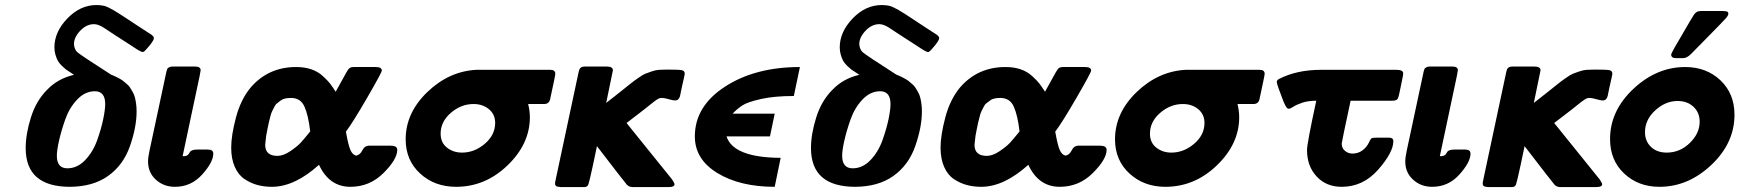

<svg xmlns="http://www.w3.org/2000/svg" viewBox="-20 -738 6976 770"><path d="M83 -144Q83 -200.2 104 -267.1Q125 -334 168.9 -377.9Q211.9 -422.9 276.9 -438Q274.9 -439.9 262.5 -447.5Q250 -455.1 244.4 -459.5Q238.8 -463.9 228.3 -473.9Q217.8 -483.9 212.4 -493.4Q207 -502.9 202.6 -517.6Q198.2 -532.2 198.2 -547.9Q198.2 -609.9 250 -663.8Q301.8 -717.8 367.2 -717.8Q376 -717.8 384 -716.8Q392.1 -715.8 398.4 -714.4Q404.8 -712.9 415.8 -707.5Q426.8 -702.1 434.8 -697.5Q442.9 -692.9 460.9 -681.4Q479 -669.9 492.4 -660.9Q505.9 -651.9 534.9 -632.8Q564 -613.8 586.9 -599.1Q596.7 -592.3 597.2 -585Q597.2 -577.1 580.1 -555.7Q563 -534.2 555.2 -529.8H549.8Q547.9 -530.8 546.9 -530.8Q545.9 -530.8 543.9 -532Q542 -533.2 540 -534.2Q538.1 -535.2 534.4 -537.1Q530.8 -539.1 524.9 -543Q519 -546.9 512 -551.5Q504.9 -556.2 493.4 -563.5Q481.9 -570.8 469 -579.3Q456.1 -587.9 436.5 -600.3Q417 -612.8 396 -627Q374 -641.1 356.9 -641.1Q326.2 -641.1 300.5 -613.5Q274.9 -585.9 276.9 -557.1Q279.8 -538.1 290 -528.8Q302.2 -517.6 424.8 -439Q425.8 -439 435.3 -434.6Q444.8 -430.2 448.5 -428.5Q452.1 -426.8 461.7 -421.4Q471.2 -416 475.6 -412.1Q480 -408.2 488.5 -401.1Q497.1 -394 501.5 -387Q505.9 -379.9 512 -369.4Q518.1 -358.9 521 -347.4Q523.9 -335.9 525.9 -321.5Q527.8 -307.1 527.8 -291Q527.8 -228 501 -151.6Q474.1 -75.2 413.1 -32.2Q353 10.7 259.8 11.2Q83 10.7 83 -144ZM208 -113.8Q208 -63 250 -63Q290 -63 321.5 -95.9Q353 -128.9 369.6 -175.5Q386.2 -222.2 394 -260.5Q401.9 -298.8 401.9 -320.8Q401.9 -371.6 360.8 -372.1Q320.8 -372.1 289.3 -338.6Q257.8 -305.2 241.5 -258.5Q225.1 -211.9 216.6 -173.3Q208 -134.8 208 -113.8Z M573.7 -90.8Q573.7 -106 579.6 -133.8L647.5 -451.2Q649.4 -459 650.9 -461.9Q652.3 -464.8 658 -468Q663.6 -471.2 672.4 -471.2H762.7Q784.7 -471.2 784.7 -456.1Q784.7 -453.1 782.7 -445.1Q780.8 -437 780.8 -434.1L712.4 -111.8H720.7Q728.5 -112.8 732.4 -116Q736.3 -119.1 738.5 -123Q740.7 -127 742.7 -129.9Q744.6 -132.8 751.7 -135.5Q758.8 -138.2 770.5 -138.2H813.5Q835.4 -138.2 835.4 -122.1Q835.4 -87.9 791 -38.3Q746.6 11.2 681.6 11.2Q636.7 11.2 605.2 -17.3Q573.7 -45.9 573.7 -90.8Z M907.2 -146Q907.2 -194.8 926.3 -266.8Q945.3 -338.9 985.4 -387.2Q1056.2 -469.2 1167.5 -469.2Q1201.7 -469.2 1228 -460.2Q1254.4 -451.2 1273.9 -433.6Q1293.5 -416 1303.5 -403.1Q1313.5 -390.1 1326.2 -370.1Q1335.9 -388.2 1351.1 -415Q1373 -456.1 1379.2 -462.6Q1385.3 -469.2 1398.4 -469.2H1486.3Q1511.2 -469.2 1511.2 -455.1Q1511.2 -447.3 1452.6 -346.2Q1394 -245.1 1367.2 -210Q1377 -154.8 1385.5 -136Q1394 -117.2 1408.2 -113.8Q1424.3 -116.7 1433.3 -135.3Q1442.4 -153.8 1460.4 -153.8H1546.4Q1573.2 -153.8 1573.2 -137.2Q1573.2 -99.1 1517.8 -43.9Q1462.4 11.2 1385.3 11.2Q1300.3 11.2 1259.3 -77.1Q1162.1 10.7 1071.3 11.2Q1040.5 11.2 1013.4 4.2Q986.3 -2.9 961.2 -19.5Q936 -36.1 921.6 -68.6Q907.2 -101.1 907.2 -146ZM1043.5 -157.2Q1043.5 -113.3 1092.3 -112.8Q1116.2 -112.8 1144.3 -131.8Q1172.4 -150.9 1186.3 -166Q1200.2 -181.2 1224.1 -210.9Q1216.3 -276.9 1200.7 -311Q1185.1 -345.2 1147.5 -345.2Q1134.3 -345.2 1123.8 -343Q1113.3 -340.8 1105.2 -334.5Q1097.2 -328.1 1090.8 -323.5Q1084.5 -318.8 1078.9 -306.9Q1073.2 -294.9 1070.3 -289.6Q1067.4 -284.2 1063.2 -267.1Q1059.1 -250 1057.6 -244.4Q1056.2 -238.8 1052.2 -218.5Q1048.3 -198.2 1047.4 -192.9Q1043.5 -161.1 1043.5 -157.2Z M1606.9 -179.2Q1606.9 -285.2 1693.6 -368.7Q1780.3 -452.1 1890.1 -458H2187Q2207 -458 2207 -441.9Q2207 -435.1 2186 -338.9Q2181.2 -320.8 2162.1 -320.8H2098.1Q2105 -293 2105 -268.1Q2105 -161.1 2015.6 -75Q1926.3 11.2 1809.1 11.2Q1723.1 11.2 1665 -42Q1606.9 -95.2 1606.9 -179.2ZM1747.1 -202.1Q1747.1 -166 1772.5 -146Q1797.9 -126 1833 -126Q1882.8 -126 1924.3 -161.4Q1965.8 -196.8 1965.8 -245.1Q1965.8 -279.3 1940.9 -300Q1916 -320.8 1878.9 -320.8Q1829.1 -320.8 1788.1 -285.4Q1747.1 -250 1747.1 -202.1Z M2209 -20 2299.8 -445.8Q2299.8 -446.8 2300.8 -450.2Q2302.7 -458 2304.4 -461.4Q2306.2 -464.8 2311 -468Q2315.9 -471.2 2326.2 -471.2H2413.1Q2438 -471.2 2438 -456.1Q2438 -455.1 2411.1 -325.2Q2434.1 -343.3 2465.1 -367.7Q2496.1 -392.1 2507.6 -401.6Q2519 -411.1 2539.1 -425Q2559.1 -439 2568.1 -442.4Q2577.1 -445.8 2593 -451.4Q2608.9 -457 2623 -458Q2637.2 -459 2657.2 -459Q2703.1 -459 2714.6 -456.5Q2726.1 -454.1 2726.1 -441.9Q2726.1 -439.9 2722.7 -424.6Q2719.2 -409.2 2714.1 -386.5Q2709 -363.8 2707 -352.1Q2702.1 -335 2687 -335Q2680.2 -335 2662.1 -340.1Q2644 -345.2 2635.3 -345.2Q2631.3 -345.2 2628.2 -344.7Q2625 -344.2 2622.1 -343Q2619.1 -341.8 2613.5 -337.9Q2607.9 -334 2602.5 -330.1Q2597.2 -326.2 2586.7 -317.6Q2576.2 -309.1 2564.7 -300Q2553.2 -291 2533.7 -276.1Q2514.2 -261.2 2493.2 -245.1V-244.1L2674.8 -19Q2684.6 -4.9 2685.1 1Q2685.1 12.2 2662.1 12.2H2515.1Q2502 11.2 2494.1 2.9Q2485.4 -6.8 2374 -151.9Q2367.2 -121.1 2357.9 -75.2Q2343.8 -10.3 2339.8 1Q2335.9 12.2 2324.2 12.2Q2323.2 12.2 2321.8 12.2H2229Q2228 12.2 2224.6 11.7Q2221.2 11.2 2219.7 11.2Q2218.3 11.2 2215.6 10.5Q2212.9 9.8 2211.4 8.8Q2210 7.8 2208.5 6.3Q2207 4.9 2206.5 2.4Q2206.1 0 2206.1 -2.9Q2206.1 -5.9 2206.5 -8.5Q2207 -11.2 2208 -14.6Q2209 -18.1 2209 -20Z M2766.6 -190.9Q2766.6 -312 2887.7 -390.6Q3008.8 -469.2 3188 -469.2L3163.6 -353Q3086.4 -353 3032.5 -341.1Q2978.5 -329.1 2957.5 -315.4Q2936.5 -301.8 2918 -282.2H3086.9L3067.9 -190.9H2893.6Q2921.4 -106 3110.8 -105L3086.9 11.2Q2947.8 11.2 2857.2 -43.9Q2766.6 -99.1 2766.6 -190.9Z M3232.4 -144Q3232.4 -200.2 3253.4 -267.1Q3274.4 -334 3318.4 -377.9Q3361.3 -422.9 3426.3 -438Q3424.3 -439.9 3411.9 -447.5Q3399.4 -455.1 3393.8 -459.5Q3388.2 -463.9 3377.7 -473.9Q3367.2 -483.9 3361.8 -493.4Q3356.4 -502.9 3352.1 -517.6Q3347.7 -532.2 3347.7 -547.9Q3347.7 -609.9 3399.4 -663.8Q3451.2 -717.8 3516.6 -717.8Q3525.4 -717.8 3533.4 -716.8Q3541.5 -715.8 3547.9 -714.4Q3554.2 -712.9 3565.2 -707.5Q3576.2 -702.1 3584.2 -697.5Q3592.3 -692.9 3610.4 -681.4Q3628.4 -669.9 3641.8 -660.9Q3655.3 -651.9 3684.3 -632.8Q3713.4 -613.8 3736.3 -599.1Q3746.1 -592.3 3746.6 -585Q3746.6 -577.1 3729.5 -555.7Q3712.4 -534.2 3704.6 -529.8H3699.2Q3697.3 -530.8 3696.3 -530.8Q3695.3 -530.8 3693.4 -532Q3691.4 -533.2 3689.5 -534.2Q3687.5 -535.2 3683.8 -537.1Q3680.2 -539.1 3674.3 -543Q3668.5 -546.9 3661.4 -551.5Q3654.3 -556.2 3642.8 -563.5Q3631.3 -570.8 3618.4 -579.3Q3605.5 -587.9 3585.9 -600.3Q3566.4 -612.8 3545.4 -627Q3523.4 -641.1 3506.3 -641.1Q3475.6 -641.1 3450 -613.5Q3424.3 -585.9 3426.3 -557.1Q3429.2 -538.1 3439.5 -528.8Q3451.7 -517.6 3574.2 -439Q3575.2 -439 3584.7 -434.6Q3594.2 -430.2 3597.9 -428.5Q3601.6 -426.8 3611.1 -421.4Q3620.6 -416 3625 -412.1Q3629.4 -408.2 3637.9 -401.1Q3646.5 -394 3650.9 -387Q3655.3 -379.9 3661.4 -369.4Q3667.5 -358.9 3670.4 -347.4Q3673.3 -335.9 3675.3 -321.5Q3677.2 -307.1 3677.2 -291Q3677.2 -228 3650.4 -151.6Q3623.5 -75.2 3562.5 -32.2Q3502.4 10.7 3409.2 11.2Q3232.4 10.7 3232.4 -144ZM3357.4 -113.8Q3357.4 -63 3399.4 -63Q3439.5 -63 3470.9 -95.9Q3502.4 -128.9 3519 -175.5Q3535.6 -222.2 3543.5 -260.5Q3551.3 -298.8 3551.3 -320.8Q3551.3 -371.6 3510.3 -372.1Q3470.2 -372.1 3438.7 -338.6Q3407.2 -305.2 3390.9 -258.5Q3374.5 -211.9 3366 -173.3Q3357.4 -134.8 3357.4 -113.8Z M3752 -146Q3752 -194.8 3771 -266.8Q3790 -338.9 3830.1 -387.2Q3900.9 -469.2 4012.2 -469.2Q4046.4 -469.2 4072.8 -460.2Q4099.1 -451.2 4118.7 -433.6Q4138.2 -416 4148.2 -403.1Q4158.2 -390.1 4170.9 -370.1Q4180.7 -388.2 4195.8 -415Q4217.8 -456.1 4223.9 -462.6Q4230 -469.2 4243.2 -469.2H4331.1Q4356 -469.2 4356 -455.1Q4356 -447.3 4297.4 -346.2Q4238.8 -245.1 4211.9 -210Q4221.7 -154.8 4230.2 -136Q4238.8 -117.2 4252.9 -113.8Q4269 -116.7 4278.1 -135.3Q4287.1 -153.8 4305.2 -153.8H4391.1Q4418 -153.8 4418 -137.2Q4418 -99.1 4362.5 -43.9Q4307.1 11.2 4230 11.2Q4145 11.2 4104 -77.1Q4006.8 10.7 3916 11.2Q3885.3 11.2 3858.2 4.2Q3831.1 -2.9 3805.9 -19.5Q3780.8 -36.1 3766.4 -68.6Q3752 -101.1 3752 -146ZM3888.2 -157.2Q3888.2 -113.3 3937 -112.8Q3960.9 -112.8 3989 -131.8Q4017.1 -150.9 4031 -166Q4044.9 -181.2 4068.8 -210.9Q4061 -276.9 4045.4 -311Q4029.8 -345.2 3992.2 -345.2Q3979 -345.2 3968.5 -343Q3958 -340.8 3950 -334.5Q3941.9 -328.1 3935.5 -323.5Q3929.2 -318.8 3923.6 -306.9Q3918 -294.9 3915 -289.6Q3912.1 -284.2 3908 -267.1Q3903.8 -250 3902.3 -244.4Q3900.9 -238.8 3897 -218.5Q3893.1 -198.2 3892.1 -192.9Q3888.2 -161.1 3888.2 -157.2Z M4451.7 -179.2Q4451.7 -285.2 4538.3 -368.7Q4625 -452.1 4734.9 -458H5031.7Q5051.8 -458 5051.8 -441.9Q5051.8 -435.1 5030.8 -338.9Q5025.9 -320.8 5006.8 -320.8H4942.9Q4949.7 -293 4949.7 -268.1Q4949.7 -161.1 4860.4 -75Q4771 11.2 4653.8 11.2Q4567.9 11.2 4509.8 -42Q4451.7 -95.2 4451.7 -179.2ZM4591.8 -202.1Q4591.8 -166 4617.2 -146Q4642.6 -126 4677.7 -126Q4727.5 -126 4769 -161.4Q4810.5 -196.8 4810.5 -245.1Q4810.5 -279.3 4785.6 -300Q4760.7 -320.8 4723.6 -320.8Q4673.8 -320.8 4632.8 -285.4Q4591.8 -250 4591.8 -202.1Z M5100.6 -407.2V-412.1L5103.5 -417L5108.4 -420.9Q5180.2 -458 5277.8 -458H5579.6Q5606.4 -458 5607.4 -444.8L5606.4 -434.1Q5602.5 -417 5597.7 -391.1Q5589.8 -349.1 5585.2 -341.6Q5580.6 -334 5561.5 -334H5396.5Q5360.4 -166 5360.8 -162.1Q5360.8 -144 5373.8 -133.1Q5386.7 -122.1 5403.8 -122.1Q5426.8 -122.1 5444.1 -135Q5461.4 -147.9 5469.7 -166Q5474.6 -178.2 5481.4 -184.1Q5487.3 -186 5505.9 -186H5549.8Q5567.9 -186 5567.9 -171.9Q5567.9 -127 5507.3 -57.9Q5446.8 11.2 5360.8 11.2Q5298.8 11.2 5260.3 -30.3Q5221.7 -71.8 5221.7 -136.2Q5221.7 -163.1 5258.8 -334Q5225.6 -334 5202.1 -325.9Q5178.7 -317.9 5166.7 -309.8Q5154.8 -301.8 5147.5 -301.8Q5139.6 -301.8 5129.9 -325.2Q5128.9 -327.1 5128.4 -328.1Q5101.6 -397.5 5100.6 -407.2Z M5615.7 -90.8Q5615.7 -106 5621.6 -133.8L5689.5 -451.2Q5691.4 -459 5692.9 -461.9Q5694.3 -464.8 5700 -468Q5705.6 -471.2 5714.4 -471.2H5804.7Q5826.7 -471.2 5826.7 -456.1Q5826.7 -453.1 5824.7 -445.1Q5822.8 -437 5822.8 -434.1L5754.4 -111.8H5762.7Q5770.5 -112.8 5774.4 -116Q5778.3 -119.1 5780.5 -123Q5782.7 -127 5784.7 -129.9Q5786.6 -132.8 5793.7 -135.5Q5800.8 -138.2 5812.5 -138.2H5855.5Q5877.4 -138.2 5877.4 -122.1Q5877.4 -87.9 5833 -38.3Q5788.6 11.2 5723.6 11.2Q5678.7 11.2 5647.2 -17.3Q5615.7 -45.9 5615.7 -90.8Z M5929.2 -20 6020 -445.8Q6020 -446.8 6021 -450.2Q6022.9 -458 6024.7 -461.4Q6026.4 -464.8 6031.2 -468Q6036.1 -471.2 6046.4 -471.2H6133.3Q6158.2 -471.2 6158.2 -456.1Q6158.2 -455.1 6131.3 -325.2Q6154.3 -343.3 6185.3 -367.7Q6216.3 -392.1 6227.8 -401.6Q6239.3 -411.1 6259.3 -425Q6279.3 -439 6288.3 -442.4Q6297.4 -445.8 6313.2 -451.4Q6329.1 -457 6343.3 -458Q6357.4 -459 6377.4 -459Q6423.3 -459 6434.8 -456.5Q6446.3 -454.1 6446.3 -441.9Q6446.3 -439.9 6442.9 -424.6Q6439.5 -409.2 6434.3 -386.5Q6429.2 -363.8 6427.2 -352.1Q6422.4 -335 6407.2 -335Q6400.4 -335 6382.3 -340.1Q6364.3 -345.2 6355.5 -345.2Q6351.6 -345.2 6348.4 -344.7Q6345.2 -344.2 6342.3 -343Q6339.4 -341.8 6333.7 -337.9Q6328.1 -334 6322.8 -330.1Q6317.4 -326.2 6306.9 -317.6Q6296.4 -309.1 6284.9 -300Q6273.4 -291 6253.9 -276.1Q6234.4 -261.2 6213.4 -245.1V-244.1L6395 -19Q6404.8 -4.9 6405.3 1Q6405.3 12.2 6382.3 12.2H6235.4Q6222.2 11.2 6214.4 2.9Q6205.6 -6.8 6094.2 -151.9Q6087.4 -121.1 6078.1 -75.2Q6064 -10.3 6060.1 1Q6056.2 12.2 6044.4 12.2Q6043.5 12.2 6042 12.2H5949.2Q5948.2 12.2 5944.8 11.7Q5941.4 11.2 5939.9 11.2Q5938.5 11.2 5935.8 10.5Q5933.1 9.8 5931.6 8.8Q5930.2 7.8 5928.7 6.3Q5927.2 4.9 5926.8 2.4Q5926.3 0 5926.3 -2.9Q5926.3 -5.9 5926.8 -8.5Q5927.2 -11.2 5928.2 -14.6Q5929.2 -18.1 5929.2 -20Z M6437 -180.2Q6437 -293.9 6530.5 -381.6Q6624 -469.2 6738.3 -469.2Q6823.2 -469.2 6879.6 -416Q6936 -362.8 6936 -277.8Q6936 -164.1 6843 -76.4Q6750 11.2 6635.3 11.2Q6550.3 11.2 6493.7 -42Q6437 -95.2 6437 -180.2ZM6577.1 -208Q6577.1 -171.9 6601.1 -148.9Q6625 -126 6664.1 -126Q6717.3 -126 6756.8 -164.6Q6796.4 -203.1 6796.4 -250Q6796.4 -286.1 6771.7 -309.6Q6747.1 -333 6708 -333Q6659.2 -333 6618.2 -295.4Q6577.1 -257.8 6577.1 -208ZM6682.1 -519Q6682.1 -525.9 6732.9 -610.8Q6755.9 -650.9 6772 -676.8Q6781.7 -693.8 6800.3 -693.8H6890.1Q6903.3 -693.8 6909.2 -689.9L6911.1 -686Q6913.1 -678.2 6902.6 -666Q6892.1 -653.8 6822.3 -583Q6785.2 -544.9 6761.2 -521Q6745.1 -504.9 6730 -504.9H6702.1Q6682.1 -504.9 6682.1 -519Z"/></svg>

Font: CMU Sans Serif
Style: BoldOblique
Weight: 700
Italic angle: -12°
Version: Version 0.7.0